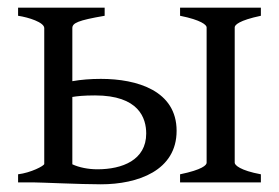

<svg xmlns="http://www.w3.org/2000/svg" viewBox="-20 -474 725 499"><path d="M360 -127C360 -58 298 -34 233 -34C209 -34 185 -39 168 -47V-222C180 -224 197 -226 227 -226C341 -226 360 -167 360 -127ZM95 -401V-48C95 -43 60 -25 27 -21V0H66C84 0 189 5 242 5C339 5 439 -31 439 -134C439 -238 337 -269 242 -269C216 -269 190 -267 168 -263V-401C168 -414 182 -421 252 -433V-454H27V-433C54 -429 95 -416 95 -401ZM590 -51V-403C590 -409 601 -421 658 -433V-454H448V-433C503 -422 517 -409 517 -403V-51C517 -45 506 -33 448 -21V0H658V-21C604 -31 590 -45 590 -51Z"/></svg>

Font: Temporarium
Style: Regular
Weight: 400
Version: Version 1.1